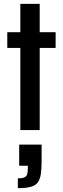

<svg xmlns="http://www.w3.org/2000/svg" viewBox="-20 -678 329 1001"><path d="M86 0V-428H18V-510H86V-658H187V-510H270V-428H187V0ZM73 303V252Q94 252 105.5 247.5Q117 243 121 232.5Q125 222 125 202V186H80V76H197V156Q197 200 193 228.5Q189 257 176.5 273.5Q164 290 139 296.5Q114 303 73 303Z"/></svg>

Font: Saira Condensed SemiBold
Style: Regular
Weight: 600
Width: 3
Designer: Hector Gatti with collaboration of the Omnibus-Type team
Foundry: Omnibus-Type
Version: Version 1.100